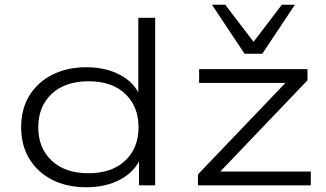

<svg xmlns="http://www.w3.org/2000/svg" viewBox="-20 -780 1373 808"><path d="M344 8Q261 8 199.5 -23.5Q138 -55 103.5 -111.5Q69 -168 69 -245Q69 -321 103.5 -377.5Q138 -434 200 -465.5Q262 -497 344 -497Q425 -497 486 -464.5Q547 -432 570 -374H562V-705H633V0H565V-116H572Q548 -58 487 -25Q426 8 344 8ZM352 -51Q451 -51 507 -104Q563 -157 563 -244Q563 -332 507 -385Q451 -438 353 -438Q254 -438 197.5 -385Q141 -332 141 -244Q141 -157 197.5 -104Q254 -51 352 -51ZM813 0V-46L1204 -455L1207 -431H818V-489H1274V-442L882 -32L879 -58H1288V0ZM1009 -554 872 -760H928L1047 -604L1166 -760H1221L1084 -554Z"/></svg>

Font: Nunito Sans 10pt Expanded Light
Style: Regular
Weight: 300
Width: 7
Designer: Vernon Adams
Foundry: Vernon Adams
Version: Version 3.101;gftools[0.9.27]